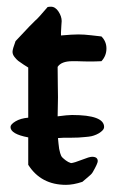

<svg xmlns="http://www.w3.org/2000/svg" viewBox="-20 -544 349 561"><path d="M204.1 -365.2Q204.1 -365.2 191.4 -365.2Q159.2 -365.2 148.4 -348.6Q148.4 -326.2 148.9 -296.9Q149.4 -267.6 149.4 -259.8Q149.4 -249 148.9 -231.4Q148.4 -213.9 148.4 -204.1Q177.7 -208 190.4 -208Q284.2 -208 284.2 -172.9Q284.2 -166 275.4 -159.2Q269.5 -154.3 261.7 -150.9Q253.9 -147.5 247.1 -146Q240.2 -144.5 228 -143.6Q215.8 -142.6 209.5 -142.1Q203.1 -141.6 188 -141.6Q172.9 -141.6 167 -141.6Q164.1 -141.6 158.2 -141.1Q152.3 -140.6 149.4 -140.6Q149.4 -136.7 150.9 -125Q152.3 -113.3 152.8 -109.4Q153.3 -105.5 155.8 -96.7Q158.2 -87.9 162.1 -84Q166 -80.1 172.4 -75.2Q178.7 -70.3 187.5 -67.4Q197.3 -68.4 219.2 -77.1Q241.2 -85.9 249 -85.9Q265.6 -85.9 265.6 -73.2Q265.6 -66.4 251 -41Q248 -36.1 244.6 -33.2Q241.2 -30.3 233.9 -23.9Q226.6 -17.6 220.7 -12.7Q194.3 -3.9 172.9 -3.9Q99.6 -3.9 62.5 -62.5V-142.6Q10.7 -152.3 10.7 -172.9Q10.7 -180.7 25.4 -189.5Q40 -198.2 62.5 -200.2V-346.7Q60.5 -347.7 49.3 -355Q38.1 -362.3 33.2 -366.2Q28.3 -370.1 22.5 -377.4Q16.6 -384.8 16.6 -392.6Q16.6 -400.4 25.4 -423.8Q50.8 -451.2 65.9 -466.8Q81.1 -482.4 83 -483.9Q85 -485.4 87.9 -488.3Q90.8 -491.2 96.2 -497.1Q101.6 -502.9 119.1 -523.4Q123 -524.4 128.9 -524.4Q141.6 -524.4 150.9 -510.3Q160.2 -496.1 160.2 -482.4Q160.2 -478.5 159.2 -467.8Q158.2 -457 158.2 -449.2V-440.4Q191.4 -443.4 209 -443.4Q225.6 -443.4 246.6 -440.9Q267.6 -438.5 276.4 -437.5Q291 -422.9 291 -402.3Q291 -380.9 276.4 -365.2Q259.8 -364.3 239.3 -364.3Q231.4 -364.3 221.2 -364.7Q210.9 -365.2 204.1 -365.2Z"/></svg>

Font: LPEducational
Style: Medium
Weight: 500
Designer: Based on Essays1743, by John Stracke, which says:

Based on the typeface in a 1743 English translation of the essays of 
Version: Version 001.204